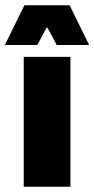

<svg xmlns="http://www.w3.org/2000/svg" viewBox="-44 -708 358 728"><path d="M223 0H46V-492.5H223ZM-24.5 -539.5 48.5 -688H220L293 -539.5V-537.5H171L136 -603H132.5L97.5 -537.5H-24.5Z"/></svg>

Font: Anek Malayalam ExtraBold
Style: Regular
Weight: 800
Version: Version 1.003